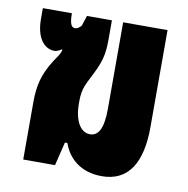

<svg xmlns="http://www.w3.org/2000/svg" viewBox="-67 -614 677 690"><g transform="rotate(10 271.0 -269.0)"><path d="M348 10C445 10 490 -64 490 -194V-548H328V-232C328 -157 309 -131 280 -131C245 -131 222 -171 222 -234V-241C222 -291 236 -308 256 -349C278 -394 287 -421 287 -477V-548H196L184 -511C176 -501 168 -497 161 -497C147 -497 141 -512 141 -548H35V-509C35 -442 63 -404 103 -404C110 -404 119 -408 128 -414L130 -413C128 -397 114 -382 103 -364C71 -312 60 -272 60 -208V0H176L197 -86H206C225 -31 272 10 348 10Z"/></g></svg>

Font: Noto Sans Thai ExtCond Blk
Style: Regular
Weight: 900
Width: 2
Designer: Monotype Design Team
Foundry: Monotype Imaging Inc.
Version: Version 2.002